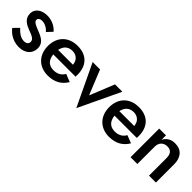

<svg xmlns="http://www.w3.org/2000/svg" viewBox="156 -1304 2181 2181"><g transform="rotate(45 1246.0 -214.0)"><path d="M90 -152 27 -88C67 -36 137 14 233 14C333 14 397 -43 397 -130C397 -213 334 -245 256 -275C201 -297 156 -314 156 -347C156 -372 178 -386 210 -386C255 -386 301 -361 330 -325L390 -389C353 -434 288 -470 212 -470C127 -470 54 -430 54 -345C54 -262 122 -229 185 -205C246 -183 288 -165 288 -124C288 -93 265 -75 226 -75C179 -75 136 -103 90 -152Z M693 10C800 10 875 -32 924 -115L830 -152C802 -103 758 -79 698 -79C642 -79 603 -103 583 -150C576 -166 571 -184 569 -205H927C927 -210 928 -224 928 -235C928 -383 844 -470 698 -470C552 -470 458 -376 458 -230C458 -86 552 10 693 10ZM572 -280C575 -294 579 -307 584 -318C604 -363 642 -388 697 -388C742 -388 777 -367 797 -331C804 -316 809 -299 811 -280Z M947 -460 1186 42 1424 -460H1306L1186 -163L1066 -460Z M1677 10C1784 10 1859 -32 1908 -115L1814 -152C1786 -103 1742 -79 1682 -79C1626 -79 1587 -103 1567 -150C1560 -166 1555 -184 1553 -205H1911C1911 -210 1912 -224 1912 -235C1912 -383 1828 -470 1682 -470C1536 -470 1442 -376 1442 -230C1442 -86 1536 10 1677 10ZM1556 -280C1559 -294 1563 -307 1568 -318C1588 -363 1626 -388 1681 -388C1726 -388 1761 -367 1781 -331C1788 -316 1793 -299 1795 -280Z M2312 -280V0H2423V-293C2423 -402 2367 -470 2263 -470C2200 -470 2154 -444 2125 -389V-460H2016V0H2125V-280C2125 -343 2165 -383 2227 -383C2284 -383 2312 -348 2312 -280Z"/></g></svg>

Font: Jost Medium
Style: Regular
Weight: 500
Version: Version 3.710